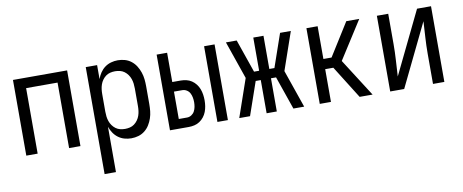

<svg xmlns="http://www.w3.org/2000/svg" viewBox="-65 -806 3130 1299"><g transform="rotate(-10 1500.0 -156.5)"><path d="M64 0V-520H436V0H358V-450H142V0Z M564 215V-520H642V-424Q650 -447 663.5 -467Q677 -487 696 -501Q715 -515 738 -521.5Q761 -528 785 -528Q810 -528 834 -521Q858 -514 877.5 -498.5Q897 -483 910 -462Q923 -441 931 -417.5Q939 -394 941.5 -369.5Q944 -345 944 -320V-200Q944 -175 941.5 -150.5Q939 -126 931 -102.5Q923 -79 910 -58Q897 -37 877.5 -21.5Q858 -6 834 1Q810 8 785 8Q761 8 738 1.5Q715 -5 696 -19Q677 -33 663.5 -53Q650 -73 642 -96V215ZM754 -62Q771 -62 787.5 -66Q804 -70 817.5 -80Q831 -90 841 -104Q851 -118 856.5 -134Q862 -150 864 -166.5Q866 -183 866 -200V-320Q866 -337 864 -353.5Q862 -370 856.5 -386Q851 -402 841 -416Q831 -430 817.5 -440Q804 -450 787.5 -454Q771 -458 754 -458Q737 -458 720.5 -454Q704 -450 690.5 -440Q677 -430 667 -416Q657 -402 651.5 -386Q646 -370 644 -353.5Q642 -337 642 -320V-200Q642 -183 644 -166.5Q646 -150 651.5 -134Q657 -118 667 -104Q677 -90 690.5 -80Q704 -70 720.5 -66Q737 -62 754 -62Z M1377 0V-520H1449V0ZM1051 0V-520H1123V-319H1180Q1200 -319 1219.5 -314.5Q1239 -310 1255.5 -299Q1272 -288 1284.5 -272Q1297 -256 1304 -237.5Q1311 -219 1314 -199Q1317 -179 1317 -159Q1317 -139 1314 -119.5Q1311 -100 1304 -81.5Q1297 -63 1284.5 -47Q1272 -31 1255.5 -20Q1239 -9 1219.5 -4.5Q1200 0 1180 0ZM1123 -65H1180Q1196 -65 1210 -74Q1224 -83 1231.5 -97Q1239 -111 1242 -127Q1245 -143 1245 -159Q1245 -175 1242 -191.5Q1239 -208 1231.5 -222Q1224 -236 1210 -244.5Q1196 -253 1180 -253H1123Z M1973 0H1899L1820 -228H1785V0H1715V-228H1680L1601 0H1527L1617 -260L1527 -520H1601L1680 -292H1715V-520H1785V-292H1820L1899 -520H1973L1883 -260Z M2354 0 2213 -225H2157V0H2080V-520H2157V-295H2213L2354 -520H2443L2277 -260L2443 0Z M2564 0V-520H2642V-312Q2642 -257 2638.5 -202Q2635 -147 2632 -91L2840 -520H2936V0H2858V-208Q2858 -263 2861.5 -318Q2865 -373 2868 -429L2660 0Z"/></g></svg>

Font: Iosevka Fixed
Style: Regular
Weight: 400
Monospace: yes
Designer: Belleve Invis
Foundry: Belleve Invis
Version: Version 33.2.4